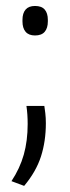

<svg xmlns="http://www.w3.org/2000/svg" viewBox="-20 -474 228 628"><path d="M66.5 -127.5H125Q126.5 -119 128.2 -103.8Q130 -88.5 130 -71Q130 -12 114 37.8Q98 87.5 59 134L17.5 118.5Q45 77 57.8 31.8Q70.5 -13.5 70.5 -68.5Q70.5 -84 69.5 -98.8Q68.5 -113.5 66.5 -127.5ZM94.5 -358Q74 -358 63.8 -370Q53.5 -382 53.5 -404V-409Q53.5 -431 63.8 -442.8Q74 -454.5 94.5 -454.5Q116 -454.5 126.2 -442.8Q136.5 -431 136.5 -409V-404Q136.5 -382 126.2 -370Q116 -358 94.5 -358Z"/></svg>

Font: Anek Kannada Medium Light
Style: Regular
Weight: 300
Version: Version 1.003